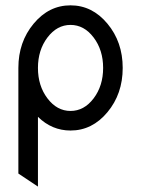

<svg xmlns="http://www.w3.org/2000/svg" viewBox="-20 -479 528 719"><path d="M244.1 -63.5Q294.9 -63.5 330.6 -110.6Q366.2 -157.7 366.2 -224.6Q366.2 -291.5 330.6 -338.6Q294.9 -385.7 244.1 -385.7Q193.4 -385.7 157.7 -338.6Q122.1 -291.5 122.1 -224.6Q122.1 -157.7 157.7 -110.6Q193.4 -63.5 244.1 -63.5ZM122.1 219.7 48.8 170.9V-224.6Q48.8 -321.8 106 -390.4Q163.1 -459 244.1 -459Q325.2 -459 382.3 -390.4Q439.5 -321.8 439.5 -224.6Q439.5 -127.4 382.3 -58.8Q325.2 9.8 244.1 9.8Q174.3 9.8 122.1 -41.5Z"/></svg>

Font: Catrinity
Style: Regular
Weight: 400
Designer: Alexander Lange
Foundry: High-Logic / Made with FontCreator
Version: Version 2.090;May 20, 2024;FontCreator 15.0.0.2974 64-bit